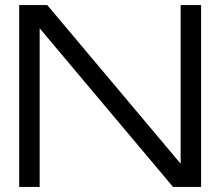

<svg xmlns="http://www.w3.org/2000/svg" viewBox="-20 -740 872 760"><path d="M56 0V-720H167L695 -92V-720H776V0H665L137 -628V0Z"/></svg>

Font: Orbitron
Style: Regular
Weight: 400
Designer: Matt McInerney
Foundry: The League of Moveable Type
Version: Version 2.001